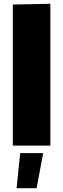

<svg xmlns="http://www.w3.org/2000/svg" viewBox="-20 -772 336 1018"><path d="M48 -748 247 -752V0H48ZM87 40H209L174 226H68Z"/></svg>

Font: Murecho Black
Style: Regular
Weight: 900
Designer: Neil Summerour
Foundry: Positype
Version: Version 1.010; ttfautohint (v1.8.3)